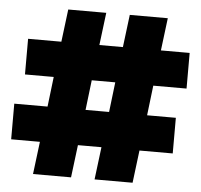

<svg xmlns="http://www.w3.org/2000/svg" viewBox="-51 -753 842 805"><g transform="rotate(5 370.0 -350.0)"><path d="M117 0 134 -137H13V-287H153L168 -413H47V-563H187L204 -700H364L347 -563H446L463 -700H623L606 -563H727V-413H587L572 -287H693V-137H553L536 0H376L393 -137H294L277 0ZM313 -287H412L427 -413H328Z"/></g></svg>

Font: Montserrat Thin Black
Style: Regular
Weight: 900
Version: Version 9.000